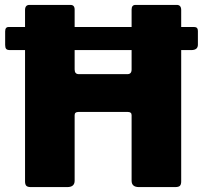

<svg xmlns="http://www.w3.org/2000/svg" viewBox="-20 -762 826 782"><path d="M786 -580Q786 -558 759 -558H21Q9 -558 5 -563Q1 -568 1 -579V-634Q1 -652 15 -652H771Q786 -652 786 -636ZM299 -306Q284 -306 284 -293V-26Q284 0 254 0H106Q92 0 87 -5.5Q82 -11 82 -23V-721Q82 -742 100 -742H267Q284 -742 284 -723V-479Q284 -460 301 -460H499Q516 -460 516 -479V-723Q516 -742 532 -742H700Q718 -742 718 -721V-23Q718 -11 713 -5.5Q708 0 693 0H546Q516 0 516 -26V-293Q516 -306 501 -306Z"/></svg>

Font: Libre Franklin ExtraBold
Style: Regular
Weight: 800
Designer: Pablo Impallari, Rodrigo Fuenzalida, Nhung Nguyen
Foundry: Impallari Type
Version: Version 3.000